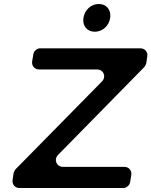

<svg xmlns="http://www.w3.org/2000/svg" viewBox="-20 -942 758 962"><path d="M475 -922C437 -922 404 -893 398 -852C392 -812 417 -783 455 -783C493 -783 526 -812 532 -852C538 -893 513 -922 475 -922ZM713 -626 718 -660C721 -682 706 -700 683 -700H181C165 -700 149 -686 147 -670L141 -634C138 -612 154 -594 176 -594H466C499 -594 514 -558 491 -534L57 -93C55 -91 48 -77 48 -74L43 -40C40 -18 55 0 77 0H598C614 0 630 -14 632 -30L638 -66C641 -88 625 -106 603 -106H296C263 -106 248 -142 271 -166L704 -607C706 -609 713 -623 713 -626Z"/></svg>

Font: Trueno
Style: RoundIt
Weight: 400
Designer: Julieta Ulanovsky, Jasper
Foundry: Julieta Ulanovsky, Cannot Into Space Fonts
Version: Version 3.001